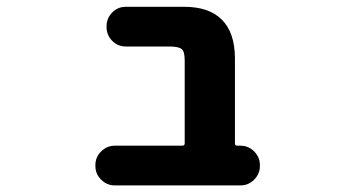

<svg xmlns="http://www.w3.org/2000/svg" viewBox="-20 -569 1040 571"><path d="M321.3 -17.6Q297.9 -17.6 280.8 -34.7Q263.7 -51.8 263.7 -75.2V-78.1Q263.7 -101.6 280.8 -118.7Q297.9 -135.7 321.3 -135.7H521.5Q529.3 -135.7 529.3 -142.6V-388.7Q529.3 -416 520.5 -422.9Q511.7 -430.7 483.4 -430.7H354.5Q330.1 -430.7 313.5 -447.8Q296.9 -464.8 296.9 -488.3V-491.2Q296.9 -514.6 313.5 -531.7Q330.1 -548.8 354.5 -548.8H527.3Q601.6 -548.8 639.6 -510.7Q677.7 -472.7 678.7 -398.4V-142.6Q678.7 -135.7 685.5 -135.7H695.3Q718.8 -135.7 735.8 -118.7Q752.9 -101.6 752.9 -78.1V-75.2Q752.9 -51.8 735.8 -34.7Q718.8 -17.6 695.3 -17.6Z"/></svg>

Font: Rounded Mgen+ 1m bold
Style: Bold
Weight: 700
Designer: [Source Han Sans]
Ryoko NISHIZUKA  (kana & ideographs); Paul D. Hunt (Latin, Greek & Cyrillic); Wenlong ZHANG  (bopomofo
Version: Version 1.059.20150602